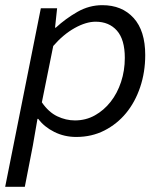

<svg xmlns="http://www.w3.org/2000/svg" viewBox="-25 -518 645 743"><path d="M-5 205 133 -486H196L188 -411H191Q229 -446 274.5 -472Q320 -498 371 -498Q447 -498 492 -448.5Q537 -399 537 -305Q537 -239 517.5 -181Q498 -123 463 -80.5Q428 -38 379 -13Q330 12 270 12Q224 12 185 -7.5Q146 -27 123 -58H120L102 46L71 205ZM265 -52Q307 -52 342 -71.5Q377 -91 403 -124Q429 -157 443.5 -201Q458 -245 458 -294Q458 -365 427.5 -399.5Q397 -434 345 -434Q308 -434 264 -409.5Q220 -385 181 -340L137 -122Q163 -84 196.5 -68Q230 -52 265 -52Z"/></svg>

Font: Source Code Pro
Style: Italic
Weight: 400
Italic angle: -11°
Monospace: yes
Designer: Paul D. Hunt, Teo Tuominen
Foundry: Adobe Systems Incorporated
Version: Version 1.050;PS 1.000;hotconv 16.6.51;makeotf.lib2.5.65220